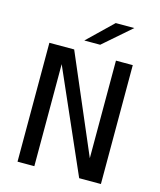

<svg xmlns="http://www.w3.org/2000/svg" viewBox="-131 -999 911 1092"><g transform="rotate(15 325.0 -453.0)"><path d="M77.5 0V-700H223.5L486 -87H469.5V-700H568.5V0H440.5L172 -611H176.5V0ZM359.5 -764H266L413 -906H522.5Z"/></g></svg>

Font: Trispace Thin
Style: Regular
Weight: 400
Version: Version 1.210